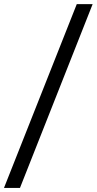

<svg xmlns="http://www.w3.org/2000/svg" viewBox="-21 -710 474 939"><path d="M-1.5 209 354.5 -689.9H432.1L76.7 209Z"/></svg>

Font: HK Grotesk Medium Legacy
Style: Regular
Weight: 500
Designer: Alfredo Marco Pradil
Foundry: Hanken Design Co.
Version: Version 2.022;PS 002.022;hotconv 1.0.88;makeotf.lib2.5.64775